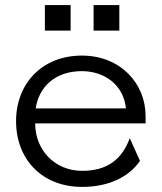

<svg xmlns="http://www.w3.org/2000/svg" viewBox="-20 -725 634 753"><path d="M156 -605H257V-705H156ZM347 -605H448V-705H347ZM43 -250C43 -100 145 8 302 8C405 8 485 -30 529 -94L489 -183C457 -97 398 -55 302 -55C195 -55 118 -137 118 -240V-241H551V-270C551 -397 453 -507 301 -507C145 -507 43 -397 43 -250ZM120 -300C133 -386 198 -446 301 -446C387 -446 464 -395 474 -300Z"/></svg>

Font: Absans
Style: Regular
Weight: 400
Designer: Valerio Monopoli
Version: Version 1.200;Glyphs 3.2 (3217)